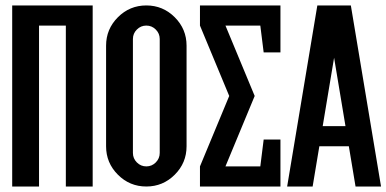

<svg xmlns="http://www.w3.org/2000/svg" viewBox="-20 -679 1407 699"><path d="M122.1 -585.9V0H24.4V-659.2H317.4V0H219.7V-585.9Z M512.7 -659.2Q573.2 -659.2 616.2 -616.2Q659.2 -573.2 659.2 -512.7V-146.5Q659.2 -85.9 616.2 -43Q573.2 0 512.7 0Q452.1 0 409.2 -43Q366.2 -85.9 366.2 -146.5V-512.7Q366.2 -573.2 409.2 -616.2Q452.1 -659.2 512.7 -659.2ZM561.5 -537.1Q561.5 -557.1 547.1 -571.5Q532.7 -585.9 512.7 -585.9Q492.7 -585.9 478.3 -571.5Q463.9 -557.1 463.9 -537.1V-122.1Q463.9 -102.1 478.3 -87.6Q492.7 -73.2 512.7 -73.2Q532.7 -73.2 547.1 -87.6Q561.5 -102.1 561.5 -122.1Z M1001 -659.2V-488.3H939.9L927.7 -585.9H800.8L907.2 -329.6L800.8 -73.2H927.7L939.9 -170.9H1001V0H708V-73.2L814.5 -329.6L708 -585.9V-659.2Z M1196.3 -468.8 1154.8 -219.7H1237.8ZM1142.6 -146.5 1118.2 0H1025.4L1135.3 -659.2H1257.3L1367.2 0H1274.4L1250 -146.5Z"/></svg>

Font: Alegre Sans
Style: Regular
Weight: 400
Width: 3
Designer: GrandChaos9000
Version: Version 1.2.6 - August 1, 2014